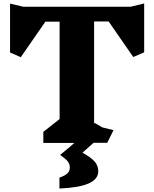

<svg xmlns="http://www.w3.org/2000/svg" viewBox="-20 -825 888 1108"><path d="M812 -523 749 -496 607 -701H523V-111L526 -116L570 -90L635 -74L599 -1H520Q497 20 456 56Q509 86 528 109.5Q547 133 547 163Q547 209 492 233.5Q437 258 323 263V200Q355 189 369 175.5Q383 162 383 142Q383 122 371 106.5Q359 91 327 69Q380 26 409 0H230V-64L324 -138V-700H242L100 -495L38 -522V-804L115 -786H733L812 -805Z"/></svg>

Font: Inknut Antiqua ExtraBold
Style: Regular
Weight: 800
Designer: Claus Eggers Sørensen
Foundry: Claus Eggers Sørensen
Version: Version 1.003; ttfautohint (v1.8.2) -l 8 -r 50 -G 200 -x 14 